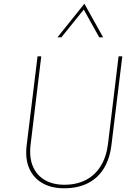

<svg xmlns="http://www.w3.org/2000/svg" viewBox="-20 -1005 735 1033"><path d="M145 -230Q136 -160 156.5 -111Q177 -62 221 -36.5Q265 -11 326 -11Q392 -11 441.5 -36.5Q491 -62 521.5 -111Q552 -160 561 -230L618 -702H638L580 -228Q571 -151 538.5 -98.5Q506 -46 452 -19Q398 8 324 8Q258 8 209.5 -19Q161 -46 137.5 -98.5Q114 -151 124 -228L182 -702H202ZM514 -804 427 -960H436L310 -804H289L434 -985L535 -804Z"/></svg>

Font: Josefin Sans Thin Thin
Style: Italic
Weight: 250
Italic angle: -7°
Version: Version 2.000